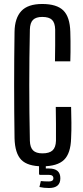

<svg xmlns="http://www.w3.org/2000/svg" viewBox="-20 -827 415 964"><path d="M193 8Q119 8 87 -24.5Q55 -57 53 -133Q49 -400 53 -667Q54 -736 87 -771.5Q120 -807 192 -807Q265 -807 298 -774.5Q331 -742 333 -667Q334 -648 334 -620.5Q334 -593 334 -565.5Q334 -538 333 -519H256Q257 -556 257 -599Q257 -642 257 -679Q256 -713 241 -727.5Q226 -742 192 -742Q161 -742 146 -727.5Q131 -713 130 -679Q127 -536 127 -399.5Q127 -263 130 -120Q131 -87 146 -72Q161 -57 193 -57Q228 -57 244 -72Q260 -87 261 -120Q261 -159 261 -205Q261 -251 260 -290H337Q338 -250 338.5 -211.5Q339 -173 337 -133Q335 -57 301.5 -24.5Q268 8 193 8ZM226 117Q200 117 178 112L185 82Q192 83 203.5 83.5Q215 84 226 84Q248 84 248 68Q248 51 226 51H179L176 47V-7H210V19H226Q283 19 283 68Q283 117 226 117Z"/></svg>

Font: Big Shoulders Display Medium
Style: Regular
Weight: 500
Designer: Patric King
Foundry: XO Type Co
Version: Version 1.000; ttfautohint (v1.8.2)